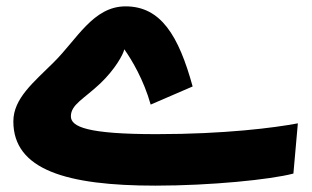

<svg xmlns="http://www.w3.org/2000/svg" viewBox="-20 -563 982 604"><path d="M469 21C643 21 831 2 903 -17L917 -175C843 -161 687 -141 472 -141C255 -141 203 -164 203 -197C203 -234 243 -251 296 -301C342 -345 368 -392 371 -408C395 -374 432 -312 454 -234L586 -291C542 -451 486 -543 375 -543C273 -543 222 -439 149 -367C87 -305 22 -254 22 -181C22 -29 189 21 469 21Z"/></svg>

Font: Noto Sans Arabic UI Bk
Style: Regular
Weight: 900
Designer: Monotype Design Team, Nadine Chahine and Nizar Qandah
Foundry: Monotype Imaging Inc.
Version: Version 2.010